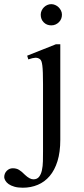

<svg xmlns="http://www.w3.org/2000/svg" viewBox="-97 -669 395 906"><path d="M195.3 -599.6Q195.3 -589.4 191.7 -580.3Q188 -571.3 181.2 -564.5Q174.3 -557.6 165.3 -553.5Q156.2 -549.3 145 -549.3Q123.5 -549.3 109.4 -563.5Q95.2 -577.6 95.2 -599.6Q95.2 -609.9 99.4 -618.9Q103.5 -627.9 110.4 -634.8Q117.2 -641.6 126.2 -645.5Q135.3 -649.4 145 -649.4Q154.3 -649.4 163.3 -645.5Q172.4 -641.6 179.4 -634.8Q186.5 -627.9 190.9 -618.9Q195.3 -609.9 195.3 -599.6ZM187.5 -9.3Q187.5 48.8 174.3 91.3Q161.1 133.8 137.5 161.6Q113.8 189.5 81.3 203.1Q48.8 216.8 10.7 216.8Q-12.7 216.8 -29.3 211.9Q-45.9 207 -56.2 199.7Q-66.4 192.4 -71.5 183.6Q-76.7 174.8 -77.1 167.5Q-77.1 149.4 -65.2 137.2Q-53.2 125 -36.6 125Q-19.5 125 -7.1 132.6Q5.4 140.1 21 156.2Q43.5 177.2 60.5 177.2Q78.1 177.2 87.4 165.3Q96.7 153.3 100.8 134.3Q105 115.2 105.5 92Q106 68.8 106 45.9V-272.5Q106 -304.2 105.2 -325.2Q104.5 -346.2 102.8 -359.6Q101.1 -373 98.4 -379.9Q95.7 -386.7 91.8 -389.6Q82 -397 69.8 -396.5Q57.6 -396 36.6 -388.7L31.2 -406.2L166.5 -460H187.5Z"/></svg>

Font: Doulos SIL Eur
Style: Regular
Weight: 400
Designer: Walt Agee, Victor Gaultney, Peter Martin, Debbi Hosken, Becca Hirsbrunner
Foundry: SIL International
Version: Version 5.000